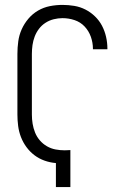

<svg xmlns="http://www.w3.org/2000/svg" viewBox="-20 -763 515 783"><path d="M208 0V-98Q184 -100 161.5 -108Q139 -116 120.5 -130Q102 -144 88 -163Q74 -182 65.5 -204Q57 -226 54 -249.5Q51 -273 51 -296V-543Q51 -569 54.5 -594.5Q58 -620 68.5 -643.5Q79 -667 96 -687Q113 -707 135.5 -720Q158 -733 183.5 -738Q209 -743 235 -743Q259 -743 283 -739Q307 -735 328.5 -724Q350 -713 367.5 -696Q385 -679 396 -658Q407 -637 412.5 -613Q418 -589 418 -565V-562H359V-564Q359 -589 350.5 -613Q342 -637 325 -655Q308 -673 284 -681Q260 -689 235 -689Q217 -689 199 -684.5Q181 -680 165.5 -670Q150 -660 139 -645.5Q128 -631 121.5 -614Q115 -597 112.5 -579Q110 -561 110 -543V-296Q110 -277 113 -258.5Q116 -240 123 -222.5Q130 -205 142.5 -190.5Q155 -176 171.5 -166.5Q188 -157 206.5 -153.5Q225 -150 244 -150Q250 -150 256 -150.5Q262 -151 267 -151V0Z"/></svg>

Font: Iosevka QP Light
Style: Regular
Weight: 300
Designer: Belleve Invis
Foundry: Belleve Invis
Version: Version 20.0.0; ttfautohint (v1.8.4)